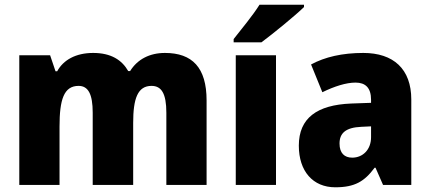

<svg xmlns="http://www.w3.org/2000/svg" viewBox="-20 -786 1828 816"><path d="M681 -561C616 -561 564 -534 533 -484H525C498 -531 452 -561 376 -561C302 -561 249 -531 223 -483H216L193 -551H62V0H233V-248C233 -362 251 -421 314 -421C355 -421 374 -386 374 -307V0H546V-264C546 -367 565 -421 624 -421C666 -421 687 -389 687 -307V0H858V-359C858 -499 797 -561 681 -561Z M1272 -756V-766H1083C1055 -721 1006 -662 973 -620V-606H1091C1142 -644 1234 -719 1272 -756ZM1153 0V-551H982V0Z M1524 -561C1435 -561 1361 -544 1302 -512L1350 -394C1401 -419 1451 -435 1491 -435C1533 -435 1557 -413 1557 -362V-349L1472 -346C1327 -340 1250 -284 1250 -167C1250 -58 1310 10 1405 10C1488 10 1529 -15 1572 -73H1576L1608 0H1728V-363C1728 -493 1652 -561 1524 -561ZM1515 -247 1557 -249V-203C1557 -150 1522 -116 1477 -116C1444 -116 1423 -135 1423 -176C1423 -220 1449 -244 1515 -247Z"/></svg>

Font: Noto Sans Bengali SemiCondensed ExtraBold
Style: Regular
Weight: 800
Width: 4
Designer: Joana Ranito - Universal Thirst; Jelle Bosma - Monotype Design Team
Foundry: Universal Thirst ehf.
Version: Version 3.000